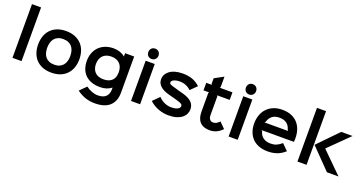

<svg xmlns="http://www.w3.org/2000/svg" viewBox="-50 -1726 5292 2823"><g transform="rotate(20 2595.5 -315.0)"><path d="M232 0H90V-840H232Z M1022 -315Q1022 -246 1002 -187Q982 -128 941.5 -84Q901 -40 840.5 -15Q780 10 699 10Q618 10 557.5 -15Q497 -40 457 -83.5Q417 -127 397 -186.5Q377 -246 377 -315Q377 -384 397 -443.5Q417 -503 457 -546.5Q497 -590 557.5 -615Q618 -640 699 -640Q780 -640 840.5 -615Q901 -590 941.5 -546.5Q982 -503 1002 -443.5Q1022 -384 1022 -315ZM880 -315Q880 -358 869.5 -395Q859 -432 837 -458.5Q815 -485 780.5 -500Q746 -515 699 -515Q652 -515 618 -500Q584 -485 562 -458.5Q540 -432 529.5 -395.5Q519 -359 519 -315Q519 -271 529.5 -234.5Q540 -198 562 -171.5Q584 -145 618.5 -130Q653 -115 700 -115Q747 -115 781 -130Q815 -145 837 -171.5Q859 -198 869.5 -234.5Q880 -271 880 -315Z M1765 -630V-64Q1765 69 1687.5 142Q1610 215 1455 215Q1378 215 1310 193.5Q1242 172 1170 120L1269 21Q1313 53 1361 71.5Q1409 90 1455 90Q1541 90 1582 49Q1623 8 1623 -64V-91H1621Q1589 -65 1544.5 -50Q1500 -35 1444 -35Q1366 -35 1307.5 -57Q1249 -79 1210 -118.5Q1171 -158 1151.5 -213.5Q1132 -269 1132 -335Q1132 -397 1152 -452.5Q1172 -508 1211 -549.5Q1250 -591 1308.5 -615.5Q1367 -640 1444 -640Q1497 -640 1544 -623.5Q1591 -607 1621 -579H1623V-630ZM1631 -335Q1631 -374 1620 -407Q1609 -440 1587 -464Q1565 -488 1531.5 -501.5Q1498 -515 1453 -515Q1407 -515 1373.5 -501.5Q1340 -488 1318 -464Q1296 -440 1285 -407Q1274 -374 1274 -335Q1274 -256 1319.5 -208Q1365 -160 1453 -160Q1502 -160 1536 -173.5Q1570 -187 1591 -210Q1612 -233 1621.5 -265Q1631 -297 1631 -335Z M2097 -764Q2097 -729 2074.5 -706Q2052 -683 2017 -683Q1981 -683 1959.5 -706Q1938 -729 1938 -764Q1938 -799 1960 -822Q1982 -845 2017 -845Q2053 -845 2075 -822Q2097 -799 2097 -764ZM2087 0H1945V-630H2087Z M2808 -183Q2808 -145 2791.5 -110Q2775 -75 2741.5 -48Q2708 -21 2655.5 -5Q2603 11 2531 11Q2450 11 2370.5 -19Q2291 -49 2232 -105L2331 -204Q2369 -162 2422 -138Q2475 -114 2528 -114Q2569 -114 2595.5 -121Q2622 -128 2637.5 -137.5Q2653 -147 2659 -158.5Q2665 -170 2665 -179Q2665 -187 2662.5 -195Q2660 -203 2650.5 -210.5Q2641 -218 2622.5 -226Q2604 -234 2573 -242Q2568 -243 2552 -247.5Q2536 -252 2517.5 -257Q2499 -262 2482.5 -266Q2466 -270 2461 -272Q2420 -282 2382 -296.5Q2344 -311 2315 -332.5Q2286 -354 2268.5 -383.5Q2251 -413 2251 -454Q2251 -493 2269 -526.5Q2287 -560 2321.5 -585.5Q2356 -611 2407 -625.5Q2458 -640 2524 -640Q2612 -640 2677 -616Q2742 -592 2796 -541L2698 -444Q2666 -477 2620.5 -496Q2575 -515 2524 -515Q2484 -515 2459 -508Q2434 -501 2419.5 -491.5Q2405 -482 2399.5 -472Q2394 -462 2394 -456Q2394 -434 2422 -422.5Q2450 -411 2514 -394Q2519 -392 2533.5 -388Q2548 -384 2564.5 -379.5Q2581 -375 2595.5 -371Q2610 -367 2616 -366Q2714 -340 2761 -295.5Q2808 -251 2808 -183Z M3372 -79Q3327 -32 3279 -11Q3231 10 3179 10Q3076 10 3024 -45Q2972 -100 2972 -206V-497L2980 -511H2893V-629H2980L2972 -643V-729L3114 -806V-643L3106 -629H3303V-511H3106L3114 -497V-207Q3114 -162 3133.5 -138.5Q3153 -115 3185 -115Q3211 -115 3234.5 -127Q3258 -139 3284 -167Z M3624 -764Q3624 -729 3601.5 -706Q3579 -683 3544 -683Q3508 -683 3486.5 -706Q3465 -729 3465 -764Q3465 -799 3487 -822Q3509 -845 3544 -845Q3580 -845 3602 -822Q3624 -799 3624 -764ZM3614 0H3472V-630H3614Z M4404 -310Q4404 -299 4403.5 -284Q4403 -269 4401 -254H3895L3909 -240Q3924 -179 3969 -146Q4014 -113 4089 -113Q4136 -113 4176 -129.5Q4216 -146 4258 -183L4352 -89Q4291 -35 4226.5 -12.5Q4162 10 4088 10Q4004 10 3942 -14.5Q3880 -39 3839.5 -82.5Q3799 -126 3779 -184Q3759 -242 3759 -310Q3759 -381 3780.5 -441.5Q3802 -502 3843.5 -546Q3885 -590 3945.5 -615Q4006 -640 4084 -640Q4165 -640 4225.5 -614.5Q4286 -589 4325.5 -544.5Q4365 -500 4384.5 -440Q4404 -380 4404 -310ZM4268 -375 4255 -389Q4222 -516 4083 -516Q4011 -516 3969.5 -483Q3928 -450 3910 -389L3896 -375Z M5191 0H5010L4701 -317L5005 -630H5182L4868 -321V-319ZM4691 0H4549V-840H4691Z"/></g></svg>

Font: TypoPRO Sinkin Sans
Style: 600 SemiBold
Weight: 600
Designer: Keith Bates
Foundry: K-Type
Version: Sinkin Sans (version 1.0)  by Keith Bates   •   © 2014   www